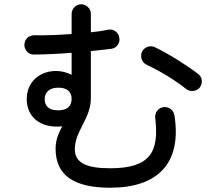

<svg xmlns="http://www.w3.org/2000/svg" viewBox="-20 -825 1040 898"><path d="M495 53C717 53 831 -60 796 -285C792 -310 770 -327 745 -324C720 -321 703 -298 706 -273C725 -114 683 -38 495 -38C389 -38 330 -61 330 -127C330 -213 405 -270 405 -366V-586C441 -590 474 -593 502 -597C526 -600 543 -625 538 -649C534 -674 511 -691 486 -686C463 -681 435 -677 405 -674V-760C405 -784 385 -805 360 -805C335 -805 315 -784 315 -760V-666C251 -661 187 -659 139 -660C114 -660 94 -640 94 -615C94 -590 114 -569 139 -570C188 -570 252 -573 315 -578V-475C224 -522 105 -475 105 -362C105 -278 168 -224 271 -234C251 -198 240 -166 240 -129C240 -3 329 53 495 53ZM189 -362C189 -388 206 -415 252 -415C294 -415 315 -396 315 -362C315 -326 291 -309 252 -309C206 -309 189 -331 189 -362ZM644 -583C634 -560 643 -533 666 -522C726 -494 798 -451 849 -410C868 -394 896 -396 913 -414C929 -433 928 -463 908 -478C857 -518 766 -575 705 -604C682 -615 655 -605 644 -583Z"/></svg>

Font: 寒蝉半圆体
Style: Regular
Weight: 400
Designer: Yoshimichi Ohira & Warren
Foundry: ChillType
Version: Version 1.800;Glyphs 3.1.1 (3135)